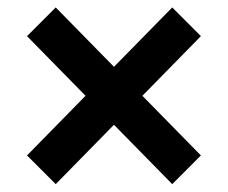

<svg xmlns="http://www.w3.org/2000/svg" viewBox="-20 -583 597 503"><path d="M50.8 -175.8 431.2 -563.5 506.3 -488.3 126 -100.6ZM50.8 -488.3 126 -563.5 506.3 -175.8 431.2 -100.6Z"/></svg>

Font: Heebo SemiBold
Style: Regular
Weight: 600
Designer: Oded Ezer
Foundry: Ezer Type House
Version: Version 3.100